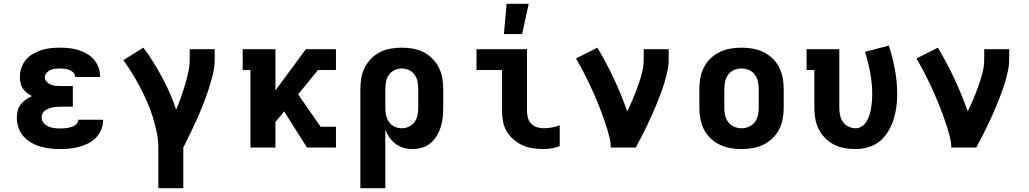

<svg xmlns="http://www.w3.org/2000/svg" viewBox="-20 -780 5440 1015"><path d="M297 8Q271 8 244.5 5Q218 2 192.5 -5.5Q167 -13 144 -26.5Q121 -40 103.5 -60Q86 -80 77.5 -105.5Q69 -131 69 -158Q69 -176 73.5 -194.5Q78 -213 89.5 -228Q101 -243 116.5 -253.5Q132 -264 149 -272Q135 -279 122 -289Q109 -299 100.5 -312.5Q92 -326 88.5 -341.5Q85 -357 85 -373Q85 -397 93 -421Q101 -445 117 -464Q133 -483 154.5 -495.5Q176 -508 199.5 -515.5Q223 -523 247.5 -525.5Q272 -528 297 -528Q321 -528 345.5 -525.5Q370 -523 393 -516Q416 -509 437.5 -497Q459 -485 475 -467Q491 -449 500 -426Q509 -403 509 -379V-373H377V-374Q377 -387 367.5 -396.5Q358 -406 346.5 -410.5Q335 -415 322.5 -416.5Q310 -418 297 -418Q284 -418 271 -416.5Q258 -415 246.5 -410Q235 -405 226 -394.5Q217 -384 217 -371Q217 -358 226.5 -348Q236 -338 248 -333Q260 -328 273.5 -326.5Q287 -325 300 -325H365V-216H300Q289 -216 278.5 -215Q268 -214 257.5 -212Q247 -210 237 -206Q227 -202 218 -195.5Q209 -189 204.5 -179.5Q200 -170 200 -159Q200 -143 210.5 -130.5Q221 -118 235.5 -111.5Q250 -105 265.5 -103Q281 -101 297 -101Q307 -101 317 -101.5Q327 -102 336.5 -103.5Q346 -105 355.5 -108Q365 -111 373.5 -116Q382 -121 388 -129Q394 -137 394 -147H525V-143Q525 -118 515 -94Q505 -70 487 -52Q469 -34 446 -22Q423 -10 398 -3.5Q373 3 348 5.5Q323 8 297 8Z M949 215H817V0Q817 -42 808 -83.5Q799 -125 786.5 -165Q774 -205 757 -243.5Q740 -282 720.5 -319Q701 -356 679 -392Q657 -428 632 -462L738 -528Q766 -491 790.5 -451.5Q815 -412 837 -371Q859 -330 878 -287.5Q897 -245 911 -200Q925 -233 936.5 -265.5Q948 -298 958 -331.5Q968 -365 975.5 -399Q983 -433 983 -468V-520H1115V-468Q1115 -426 1105 -385.5Q1095 -345 1082 -305.5Q1069 -266 1053.5 -227Q1038 -188 1021 -150Q1004 -112 986 -74.5Q968 -37 949 0Z M1603 0 1482 -191 1436 -135V0H1304V-410H1263V-520H1436V-302L1597 -520H1756V-410H1661L1556 -281L1675 -110H1756V0Z M1885 215V-310Q1885 -339 1890 -368Q1895 -397 1908.5 -423.5Q1922 -450 1943 -471Q1964 -492 1990 -505Q2016 -518 2045.5 -523Q2075 -528 2104 -528Q2133 -528 2162.5 -523Q2192 -518 2218 -505Q2244 -492 2265 -471Q2286 -450 2299.5 -423.5Q2313 -397 2318 -368Q2323 -339 2323 -310V-210Q2323 -184 2320.5 -158.5Q2318 -133 2310 -108.5Q2302 -84 2289 -62Q2276 -40 2256.5 -23.5Q2237 -7 2212 0.5Q2187 8 2161 8Q2137 8 2114 1.5Q2091 -5 2072 -19Q2053 -33 2039 -53Q2025 -73 2017 -95V215ZM2104 -102Q2124 -102 2142 -110.5Q2160 -119 2171.5 -135Q2183 -151 2187 -170.5Q2191 -190 2191 -210V-310Q2191 -330 2187 -349.5Q2183 -369 2171.5 -385Q2160 -401 2142 -409.5Q2124 -418 2104 -418Q2084 -418 2066 -409.5Q2048 -401 2036.5 -385Q2025 -369 2021 -349.5Q2017 -330 2017 -310V-210Q2017 -190 2021 -170.5Q2025 -151 2036.5 -135Q2048 -119 2066 -110.5Q2084 -102 2104 -102Z M2854 8Q2826 8 2797.5 4Q2769 0 2743.5 -11.5Q2718 -23 2696 -41.5Q2674 -60 2659.5 -84Q2645 -108 2639.5 -136Q2634 -164 2634 -192V-410H2499V-520H2766V-192Q2766 -174 2771 -156.5Q2776 -139 2788.5 -126Q2801 -113 2818.5 -107.5Q2836 -102 2854 -102Q2876 -102 2897.5 -106Q2919 -110 2939 -118V-8Q2919 0 2897.5 4Q2876 8 2854 8ZM2644 -600 2658 -760H2775L2740 -600Z M3209 0Q3209 -25 3203 -50Q3197 -75 3189.5 -99.5Q3182 -124 3173.5 -148Q3165 -172 3156 -195.5Q3147 -219 3137.5 -242.5Q3128 -266 3117.5 -289.5Q3107 -313 3096 -336Q3085 -359 3073.5 -381.5Q3062 -404 3050 -426.5Q3038 -449 3025 -471L3138 -528Q3186 -448 3225.5 -363.5Q3265 -279 3296 -191Q3312 -224 3326 -257.5Q3340 -291 3352.5 -325.5Q3365 -360 3374 -395.5Q3383 -431 3383 -468V-520H3515V-468Q3515 -437 3508.5 -406Q3502 -375 3493 -345Q3484 -315 3473 -285.5Q3462 -256 3450 -227Q3438 -198 3425 -169Q3412 -140 3398.5 -112Q3385 -84 3370.5 -56Q3356 -28 3341 0Z M3900 8Q3870 8 3841 3Q3812 -2 3785 -15Q3758 -28 3736.5 -48.5Q3715 -69 3701.5 -95.5Q3688 -122 3682.5 -151Q3677 -180 3677 -210V-310Q3677 -340 3682.5 -369Q3688 -398 3701.5 -424.5Q3715 -451 3736.5 -471.5Q3758 -492 3785 -505Q3812 -518 3841 -523Q3870 -528 3900 -528Q3930 -528 3959 -523Q3988 -518 4015 -505Q4042 -492 4063.5 -471.5Q4085 -451 4098.5 -424.5Q4112 -398 4117.5 -369Q4123 -340 4123 -310V-210Q4123 -180 4117.5 -151Q4112 -122 4098.5 -95.5Q4085 -69 4063.5 -48.5Q4042 -28 4015 -15Q3988 -2 3959 3Q3930 8 3900 8ZM3900 -102Q3920 -102 3939 -110Q3958 -118 3970 -134Q3982 -150 3986.5 -170Q3991 -190 3991 -210V-310Q3991 -330 3986.5 -350Q3982 -370 3970 -386Q3958 -402 3939 -410Q3920 -418 3900 -418Q3880 -418 3861 -410Q3842 -402 3830 -386Q3818 -370 3813.5 -350Q3809 -330 3809 -310V-210Q3809 -190 3813.5 -170Q3818 -150 3830 -134Q3842 -118 3861 -110Q3880 -102 3900 -102Z M4504 8Q4475 8 4445.5 3Q4416 -2 4390 -15Q4364 -28 4343 -49Q4322 -70 4308.5 -96.5Q4295 -123 4290 -152Q4285 -181 4285 -210V-410H4244V-520H4417V-210Q4417 -190 4421 -170.5Q4425 -151 4436.5 -135Q4448 -119 4466 -110.5Q4484 -102 4504 -102Q4522 -102 4537.5 -113Q4553 -124 4562 -139.5Q4571 -155 4576.5 -172.5Q4582 -190 4585 -208Q4588 -226 4589.5 -244.5Q4591 -263 4591 -281Q4591 -338 4580.5 -394.5Q4570 -451 4553 -506L4679 -539Q4699 -477 4711 -412Q4723 -347 4723 -282Q4723 -248 4718.5 -214Q4714 -180 4703.5 -147.5Q4693 -115 4675 -85Q4657 -55 4631 -33.5Q4605 -12 4571.5 -2Q4538 8 4504 8Z M5009 0Q5009 -25 5003 -50Q4997 -75 4989.5 -99.5Q4982 -124 4973.5 -148Q4965 -172 4956 -195.5Q4947 -219 4937.5 -242.5Q4928 -266 4917.5 -289.5Q4907 -313 4896 -336Q4885 -359 4873.5 -381.5Q4862 -404 4850 -426.5Q4838 -449 4825 -471L4938 -528Q4986 -448 5025.5 -363.5Q5065 -279 5096 -191Q5112 -224 5126 -257.5Q5140 -291 5152.5 -325.5Q5165 -360 5174 -395.5Q5183 -431 5183 -468V-520H5315V-468Q5315 -437 5308.5 -406Q5302 -375 5293 -345Q5284 -315 5273 -285.5Q5262 -256 5250 -227Q5238 -198 5225 -169Q5212 -140 5198.5 -112Q5185 -84 5170.5 -56Q5156 -28 5141 0Z"/></svg>

Font: Iosevka HT Extrabold Extended
Style: Regular
Weight: 800
Width: 7
Monospace: yes
Designer: Belleve Invis
Foundry: Belleve Invis
Version: Version 32.3.0; ttfautohint (v1.8.4)